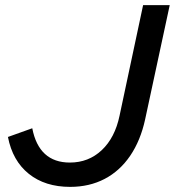

<svg xmlns="http://www.w3.org/2000/svg" viewBox="-20 -720 683 750"><path d="M254 10Q156 10 92.5 -41Q29 -92 11 -185L106 -219Q132 -85 253 -85Q326 -85 377.5 -133.5Q429 -182 447 -268L539 -700H643L547 -254Q529 -171 488.5 -111.5Q448 -52 388.5 -21Q329 10 254 10Z"/></svg>

Font: Red Hat Display SemiBold
Style: Italic
Weight: 600
Italic angle: -12°
Designer: Pentagram, MCKL
Foundry: Pentagram, MCKL
Version: Version 1.023